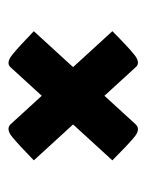

<svg xmlns="http://www.w3.org/2000/svg" viewBox="32 -502 337 440"><g transform="rotate(90 200.0 -282.5)"><path d="M266 -138 52 -372Q87 -407 105.5 -422Q124 -437 134 -426L348 -192Q313 -158 295 -143Q277 -128 266 -138ZM134 -138Q124 -128 105.5 -143Q87 -158 52 -192L266 -426Q277 -437 295 -422Q313 -407 348 -372Z"/></g></svg>

Font: Yanone Kaffeesatz ExtraLight
Style: Regular
Weight: 200
Designer: Yanone (Cyrillic: Daniel Pouzeot, Huerta Tipografica, and Cyreal)
Foundry: Yanone
Version: Version 2.003